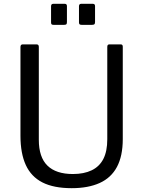

<svg xmlns="http://www.w3.org/2000/svg" viewBox="-20 -974 749 1004"><path d="M622 -247Q622 -158 591.5 -101Q561 -44 501 -17Q441 10 355 10Q261 10 202 -20Q143 -50 115 -111Q87 -172 87 -264V-728Q87 -742 99 -742H171Q183 -742 183 -729V-243Q183 -152 228 -108Q273 -64 361 -64Q419 -64 459.5 -83.5Q500 -103 520.5 -143Q541 -183 541 -246V-729Q541 -742 552 -742H611Q622 -742 622 -730V-247ZM330 -942V-859Q330 -850 327 -847Q324 -844 314 -844H261Q252 -844 249.5 -847Q247 -850 247 -857V-941Q247 -954 258 -954H319Q330 -954 330 -942ZM477 -942V-859Q477 -850 473.5 -847Q470 -844 460 -844H408Q399 -844 396 -847Q393 -850 393 -857V-941Q393 -954 404 -954H466Q477 -954 477 -942Z"/></svg>

Font: Libre Franklin
Style: Regular
Weight: 400
Designer: Pablo Impallari, Rodrigo Fuenzalida, Nhung Nguyen
Foundry: Impallari Type
Version: Version 3.000